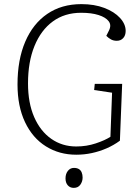

<svg xmlns="http://www.w3.org/2000/svg" viewBox="-20 -737 669 932"><path d="M573 -330 562 -54Q532 -32 497.5 -17Q463 -2 426 6Q389 14 350 14Q268 14 203 -26.5Q138 -67 101.5 -144Q65 -221 65 -327Q65 -447 102.5 -534.5Q140 -622 209.5 -669.5Q279 -717 375 -717Q438 -717 486.5 -698.5Q535 -680 562.5 -650Q590 -620 590 -587Q590 -565 578 -552Q566 -539 547 -539Q531 -539 519 -545.5Q507 -552 496 -563L509 -589Q522 -615 507.5 -634Q493 -653 458.5 -664Q424 -675 374 -675Q294 -675 236.5 -633Q179 -591 147.5 -514Q116 -437 116 -332Q116 -237 146 -168.5Q176 -100 229 -63Q282 -26 350 -26Q400 -26 445 -41Q490 -56 516 -73L524 -287L437 -300L440 -330ZM298 129Q298 107 309.5 92.5Q321 78 339 78Q353 78 362.5 83.5Q372 89 376.5 100Q381 111 381 125Q381 144 370 159.5Q359 175 338 175Q320 175 309 162.5Q298 150 298 129Z"/></svg>

Font: Literata 18pt ExtraLight
Style: Italic
Weight: 250
Italic angle: -2°
Designer: Latin by Veronika Burian and Jose Scaglione. Greek by Irene Vlachou. Cyrillic by Vera Evstafieva
Foundry: TypeTogether
Version: Version 3.103;gftools[0.9.29]